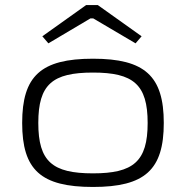

<svg xmlns="http://www.w3.org/2000/svg" viewBox="-20 -730 737 762"><path d="M542 -586 368 -710H322L148 -586L172 -558L339 -657H350L518 -558ZM349 -497C142 -497 68 -428 68 -242C68 -56 142 12 349 12C555 12 630 -56 630 -242C630 -428 555 -497 349 -497ZM349 -442C509 -442 566 -395 566 -242C566 -89 509 -42 349 -42C188 -42 132 -89 132 -242C132 -395 188 -442 349 -442Z"/></svg>

Font: Exo 2 Light Expanded
Style: Regular
Weight: 300
Width: 7
Designer: Natanael Gama
Version: Version 1.001;PS 001.001;hotconv 1.0.70;makeotf.lib2.5.58329